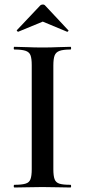

<svg xmlns="http://www.w3.org/2000/svg" viewBox="-20 -833 379 853"><path d="M217 -81Q217 -52 222.5 -37Q228 -22 244 -17Q260 -12 293 -12Q296 -12 296 -6Q296 0 293 0Q268 0 237 -1Q206 -2 168 -2Q133 -2 101 -1Q69 0 44 0Q41 0 41 -6Q41 -12 44 -12Q76 -12 93 -17Q110 -22 115.5 -37Q121 -52 121 -81V-544Q121 -573 115.5 -587.5Q110 -602 93 -607.5Q76 -613 44 -613Q41 -613 41 -619Q41 -625 44 -625Q69 -625 101 -623.5Q133 -622 168 -622Q206 -622 237.5 -623.5Q269 -625 293 -625Q296 -625 296 -619Q296 -613 293 -613Q261 -613 244.5 -607Q228 -601 222.5 -586Q217 -571 217 -542ZM55 -699 158 -808Q163 -813 170 -813Q177 -813 181 -808L283 -699Q286 -698 283 -694.5Q280 -691 278 -692L170 -737L61 -692Q60 -691 56.5 -694.5Q53 -698 55 -699Z"/></svg>

Font: Cormorant Light SemiBold
Style: Regular
Weight: 600
Version: Version 4.000